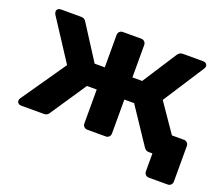

<svg xmlns="http://www.w3.org/2000/svg" viewBox="-108 -680 1116 960"><g transform="rotate(20 450.0 -200.0)"><path d="M765 120Q754 120 747 113Q740 106 740 95V0H729L672 -118H865Q875 -118 882 -111Q889 -104 889 -93V95Q889 106 882 113Q875 120 865 120ZM41 0Q32 0 26 -5.5Q20 -11 20 -19Q20 -25 24 -32L188 -269L46 -487Q45 -490 43.5 -494Q42 -498 42 -501Q42 -509 48 -514.5Q54 -520 63 -520H172Q183 -520 189.5 -515Q196 -510 199 -504L315 -323H369V-495Q369 -506 376 -513Q383 -520 394 -520H492Q502 -520 509 -513Q516 -506 516 -495V-323H568L685 -504Q689 -510 695.5 -515Q702 -520 713 -520H821Q830 -520 836.5 -514.5Q843 -509 843 -501Q843 -498 841.5 -494Q840 -490 838 -487L697 -269L860 -32Q864 -26 864 -19Q864 -11 858 -5.5Q852 0 843 0H723Q710 0 703.5 -5.5Q697 -11 694 -16L568 -205H516V-25Q516 -14 509 -7Q502 0 492 0H394Q383 0 376 -7Q369 -14 369 -25V-205H317L190 -16Q188 -11 181 -5.5Q174 0 162 0Z"/></g></svg>

Font: Rubik SemiBold
Style: Regular
Weight: 600
Designer: Hubert and Fischer
Foundry: Hubert and Fischer
Version: Version 2.300;gftools[0.9.30]